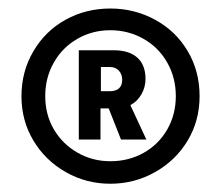

<svg xmlns="http://www.w3.org/2000/svg" viewBox="-20 -741 525 458"><path d="M456.1 -511.7Q456.1 -453.1 427.7 -405.8Q399.4 -358.4 350.1 -330.6Q300.8 -302.7 243.2 -302.7Q185.5 -302.7 136.7 -330.6Q87.9 -358.4 59.6 -405.8Q31.2 -453.1 31.2 -511.7Q31.2 -570.3 59.6 -618.7Q87.9 -667 136.2 -693.8Q184.6 -720.7 243.2 -720.7Q300.8 -720.7 350.1 -693.8Q399.4 -667 427.7 -619.1Q456.1 -571.3 456.1 -511.7ZM399.4 -511.7Q399.4 -555.7 378.9 -591.8Q358.4 -627.9 322.3 -648.4Q286.1 -668.9 243.2 -668.9Q200.2 -668.9 164.6 -648.4Q128.9 -627.9 108.4 -591.8Q87.9 -555.7 87.9 -511.7Q87.9 -467.8 108.4 -432.6Q128.9 -397.5 164.6 -377Q200.2 -356.4 243.2 -356.4Q287.1 -356.4 322.8 -376.5Q358.4 -396.5 378.9 -432.1Q399.4 -467.8 399.4 -511.7ZM291 -490.2 329.1 -408.2H268.6L239.3 -482.4H219.7V-408.2H168V-621.1H251Q288.1 -621.1 307.6 -603.5Q327.1 -585.9 327.1 -552.7Q327.1 -533.2 317.4 -516.1Q307.6 -499 291 -490.2ZM220.7 -523.4H241.2Q271.5 -523.4 271.5 -550.8Q271.5 -563.5 263.7 -572.3Q255.9 -581.1 242.2 -581.1H220.7Z"/></svg>

Font: Josefin Sans CFJ
Style: Regular
Weight: 400
Designer: Santiago Orozco
Foundry: Typemade
Version: Version 2.000